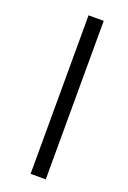

<svg xmlns="http://www.w3.org/2000/svg" viewBox="-136 -738 522 785"><g transform="rotate(20 125.0 -345.0)"><path d="M106 0 107 -690H173L172 0Z"/></g></svg>

Font: Taylor Sans Light
Style: Regular
Weight: 300
Italic angle: -8°
Designer: Natanael Gama
Version: Version 1.001 September 8, 2015